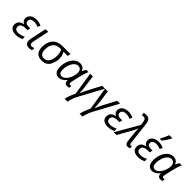

<svg xmlns="http://www.w3.org/2000/svg" viewBox="298 -2365 4162 4162"><g transform="rotate(45 2379.5 -283.5)"><path d="M176.8 -284.2Q102.1 -312.5 102.1 -396.5Q102.1 -438.5 127.2 -472.9Q152.3 -507.3 196.8 -525.6Q241.2 -543.9 296.9 -543.9Q384.8 -543.9 451.2 -508.8L420.9 -444.8Q397.9 -458.5 363.8 -466.8Q329.6 -475.1 300.8 -475.1Q242.7 -475.1 210.9 -451.9Q179.2 -428.7 179.2 -389.6Q179.2 -350.6 204.6 -331.8Q230 -313 273.9 -313H335L319.8 -242.2H265.1Q189.5 -242.2 150.6 -215.8Q111.8 -189.5 111.8 -144.5Q111.8 -57.6 217.8 -57.1Q289.6 -57.1 379.9 -101.1V-30.8Q305.2 9.8 213.9 9.8Q122.6 9.8 76.7 -26.4Q30.8 -62.5 30.8 -127Q30.8 -254.9 176.8 -280.8Z M495.6 -106Q495.6 -122.1 500.2 -148.2Q504.9 -174.3 581.1 -535.2H662.6L586.9 -175.8Q578.6 -138.7 578.6 -115.2Q578.6 -57.1 630.9 -57.1Q654.3 -57.1 698.7 -69.8V-6.8Q659.2 9.8 616.7 9.8Q495.6 9.8 495.6 -106Z M881.8 -213.9Q881.8 -60.1 1001 -60.1Q1080.6 -60.1 1123.8 -126.7Q1167 -193.4 1167 -299.8Q1167 -406.2 1131.8 -463.9H1097.2Q992.2 -463.9 937 -399.7Q881.8 -335.4 881.8 -213.9ZM1248 -293Q1248 -208 1197.3 -100.1Q1146.5 7.8 995.1 7.8Q897.9 7.8 847.9 -48.3Q797.9 -104.5 797.9 -212.9Q797.9 -363.8 877.4 -449.5Q957 -535.2 1100.1 -535.2H1345.2L1331.1 -463.9H1201.2Q1234.9 -401.9 1241.5 -364.7Q1248 -327.6 1248 -293Z M1462.9 -168.9Q1462.9 -58.1 1552.7 -58.1Q1596.7 -58.1 1642.8 -103Q1689 -147.9 1717.5 -220.5Q1746.1 -293 1746.1 -354.5Q1746.1 -416 1718.8 -446Q1691.4 -476.1 1644.5 -476.1Q1597.7 -476.1 1555.2 -435.5Q1512.7 -395 1487.8 -324Q1462.9 -252.9 1462.9 -168.9ZM1639.2 -544.9Q1738.8 -544.9 1776.9 -452.1H1783.2Q1809.6 -510.7 1832 -535.2H1897.9Q1879.9 -498 1858.4 -429.7Q1836.9 -361.3 1824.2 -304.2L1789.1 -147Q1781.2 -113.8 1781.2 -91.8Q1781.2 -56.2 1813 -56.2Q1826.7 -56.2 1845.2 -62V-2.9Q1835.9 2.4 1816.9 6.1Q1797.9 9.8 1786.1 9.8Q1699.2 9.8 1699.2 -84.5V-90.8H1694.8Q1612.8 9.8 1523.9 9.8Q1456.5 9.8 1417.7 -38.3Q1378.9 -86.4 1378.9 -179.7Q1378.9 -272.9 1413.1 -360.1Q1447.3 -447.3 1506.8 -496.1Q1566.4 -544.9 1639.2 -544.9Z M2083 -71.8H2085Q2121.1 -161.6 2163.1 -243.2L2318.8 -535.2H2405.8L2121.1 -9.8Q2053.2 113.8 2026.9 240.2H1940.9Q1961.4 127.9 2030.8 -5.9L1947.8 -535.2H2030.8L2069.8 -246.1Q2083 -143.1 2083 -71.8Z M2542 -71.8H2543.9Q2580.1 -161.6 2622.1 -243.2L2777.8 -535.2H2864.7L2580.1 -9.8Q2512.2 113.8 2485.8 240.2H2399.9Q2420.4 127.9 2489.7 -5.9L2406.7 -535.2H2489.7L2528.8 -246.1Q2542 -143.1 2542 -71.8Z M2994.6 -284.2Q2919.9 -312.5 2919.9 -396.5Q2919.9 -438.5 2945.1 -472.9Q2970.2 -507.3 3014.6 -525.6Q3059.1 -543.9 3114.7 -543.9Q3202.6 -543.9 3269 -508.8L3238.8 -444.8Q3215.8 -458.5 3181.6 -466.8Q3147.5 -475.1 3118.7 -475.1Q3060.5 -475.1 3028.8 -451.9Q2997.1 -428.7 2997.1 -389.6Q2997.1 -350.6 3022.5 -331.8Q3047.9 -313 3091.8 -313H3152.8L3137.7 -242.2H3083Q3007.3 -242.2 2968.5 -215.8Q2929.7 -189.5 2929.7 -144.5Q2929.7 -57.6 3035.6 -57.1Q3107.4 -57.1 3197.8 -101.1V-30.8Q3123 9.8 3031.7 9.8Q2940.4 9.8 2894.5 -26.4Q2848.6 -62.5 2848.6 -127Q2848.6 -254.9 2994.6 -280.8Z M3429.7 -698.2Q3399.9 -698.2 3376.5 -692.9L3366.7 -757.8Q3397.5 -766.1 3438.5 -766.1Q3479.5 -766.1 3508.5 -751.5Q3537.6 -736.8 3553.2 -705.8Q3568.8 -674.8 3575.7 -616.2L3633.8 -104Q3639.2 -56.2 3667.5 -56.2Q3684.1 -56.2 3700.7 -62V-1Q3676.8 9.8 3639.6 9.8Q3602.5 9.8 3582.3 -14.4Q3562 -38.6 3556.6 -89.8L3535.6 -288.1Q3526.9 -362.8 3526.9 -440.9Q3500 -371.6 3467.8 -313L3291.5 0H3205.6L3509.8 -525.9L3500.5 -598.1Q3489.3 -698.2 3429.7 -698.2Z M3922.4 -284.2Q3847.7 -312.5 3847.7 -396.5Q3847.2 -438.5 3872.6 -472.7Q3897.9 -506.8 3942.4 -525.4Q3986.8 -543.9 4042.5 -543.9Q4130.4 -543.9 4196.8 -508.8L4166.5 -444.8Q4143.6 -458.5 4109.4 -466.8Q4075.2 -475.1 4046.4 -475.1Q3988.3 -475.1 3956.5 -451.7Q3924.8 -428.7 3924.8 -389.6Q3924.8 -350.6 3950.2 -332Q3975.6 -313.5 4019.5 -313H4080.6L4065.4 -242.2H4010.7Q3935.1 -242.2 3896 -215.8Q3856.9 -189.5 3857.4 -144.5Q3857.4 -57.6 3963.4 -57.1Q4035.2 -57.1 4125.5 -101.1V-30.8Q4050.8 9.8 3959.5 9.8Q3868.2 9.8 3822.3 -26.4Q3776.4 -62.5 3776.4 -127Q3776.4 -254.9 3922.4 -280.8ZM4191.9 -807.1V-793Q4179.7 -763.7 4140.6 -705.1Q4101.6 -646.5 4066.9 -606H4016.1V-620.1Q4073.2 -724.6 4103 -807.1Z M4322.3 -168.9Q4322.3 -58.1 4412.1 -58.1Q4456.1 -58.1 4502.2 -103Q4548.3 -147.9 4576.9 -220.5Q4605.5 -293 4605.5 -354.5Q4605.5 -416 4578.1 -446Q4550.8 -476.1 4503.9 -476.1Q4457 -476.1 4414.6 -435.5Q4372.1 -395 4347.2 -324Q4322.3 -252.9 4322.3 -168.9ZM4498.5 -544.9Q4598.1 -544.9 4636.2 -452.1H4642.6Q4668.9 -510.7 4691.4 -535.2H4757.3Q4739.3 -498 4717.8 -429.7Q4696.3 -361.3 4683.6 -304.2L4648.4 -147Q4640.6 -113.8 4640.6 -91.8Q4640.6 -56.2 4672.4 -56.2Q4686 -56.2 4704.6 -62V-2.9Q4695.3 2.4 4676.3 6.1Q4657.2 9.8 4645.5 9.8Q4558.6 9.8 4558.6 -84.5V-90.8H4554.2Q4472.2 9.8 4383.3 9.8Q4315.9 9.8 4277.1 -38.3Q4238.3 -86.4 4238.3 -179.7Q4238.3 -272.9 4272.5 -360.1Q4306.6 -447.3 4366.2 -496.1Q4425.8 -544.9 4498.5 -544.9Z"/></g></svg>

Font: OpenSans-Italic
Style: Italic
Weight: 400
Italic angle: -12°
Foundry: Ascender Corporation
Version: Version 1.10